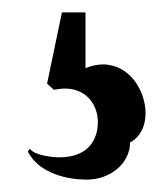

<svg xmlns="http://www.w3.org/2000/svg" viewBox="-20 -55 268 310"><path d="M80 -35 56 80 67 90C73 89 79 88 85 88C120 88 138 115 138 142C138 171 122 199 76 199C64 199 36 196 28 185L25 190C44 226 90 235 120 235C159 235 190 208 190 175C207 166 215 148 215 128C215 91 189 49 146 49C138 49 128 51 118 55V-35Z"/></svg>

Font: Milonga
Style: Regular
Weight: 400
Designer: Pablo Impallari, Brenda Gallo, Rodrigo Fuenzalida
Foundry: Pablo Impallari, Brenda Gallo, Rodrigo Fuenzalida
Version: Version 1.000